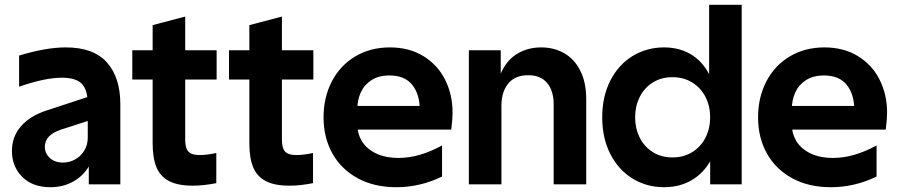

<svg xmlns="http://www.w3.org/2000/svg" viewBox="-20 -770 3750 802"><path d="M371.6 -272.7 235.2 -228.7Q202.1 -217.8 184.7 -200.1Q167.4 -182.3 167.4 -157.1Q167.4 -128.7 188.4 -109.8Q209.5 -90.9 243 -90.9Q270.2 -90.9 294.1 -104.2Q317.9 -117.6 332.3 -141.3Q346.6 -165.1 346.6 -195V-334.6Q346.6 -394.1 321.9 -419.8Q297.3 -445.4 238.7 -445.4Q203.7 -445.4 160.1 -436.4Q116.4 -427.4 59.8 -407.9V-538Q172.6 -572 254.5 -572Q371.1 -572 426.9 -508.9Q482.6 -445.8 482.6 -335.6V0H350.9V-119L358.6 -180H378.4Q378.4 -124 354.4 -80.5Q330.4 -37 287.4 -12.5Q244.4 12 190.8 12Q116.5 12 73.2 -30.9Q29.9 -73.7 29.9 -139.4Q29.9 -199.5 67.7 -242.6Q105.4 -285.8 173.6 -308.2L371.6 -373.2Z M617.6 -171.6V-665.1L753.6 -700.8V-189.6Q753.6 -162.8 759.5 -148.7Q765.3 -134.6 778.5 -128.5Q791.7 -122.4 815.3 -122.4Q844.1 -122.4 883.5 -130.9V-5Q830.2 5.6 785.1 5.6Q723.1 5.6 686.3 -13.6Q649.5 -32.7 633.6 -71.3Q617.6 -109.8 617.6 -171.6ZM532.6 -560H884.9V-437.7H532.6Z M1021.6 -171.6V-665.1L1157.6 -700.8V-189.6Q1157.6 -162.8 1163.5 -148.7Q1169.3 -134.6 1182.5 -128.5Q1195.7 -122.4 1219.3 -122.4Q1248.1 -122.4 1287.5 -130.9V-5Q1234.2 5.6 1189.1 5.6Q1127.1 5.6 1090.3 -13.6Q1053.5 -32.7 1037.6 -71.3Q1021.6 -109.8 1021.6 -171.6ZM936.6 -560H1288.9V-437.7H936.6Z M1331.5 -280Q1331.5 -362.7 1365.9 -429.4Q1400.2 -496 1463.4 -534Q1526.7 -572 1608.7 -572Q1689.4 -572 1748.9 -535.4Q1808.4 -498.7 1839.4 -436.7Q1870.4 -374.7 1870.4 -300Q1870.4 -272.4 1864.9 -228.6H1392.7V-327.5H1772.3L1733.2 -313.7Q1733.2 -375.9 1702 -415.4Q1670.8 -454.8 1606.5 -454.8Q1562 -454.8 1531.9 -435.4Q1501.7 -416 1487.1 -384.2Q1472.5 -352.3 1472.5 -313.7V-248.5Q1472.5 -212 1491.5 -180.5Q1510.5 -149 1549.6 -129.6Q1588.8 -110.3 1645.8 -110.3Q1731.2 -110.3 1826.5 -162.5V-32.6Q1735.2 12 1635.4 12Q1543.1 12 1474.4 -25.3Q1405.7 -62.6 1368.6 -128.7Q1331.5 -194.8 1331.5 -280Z M2071.6 -560V-382.8L2074.5 -380V0H1938.5V-560ZM2240.7 -572Q2294.3 -572 2336.8 -547.7Q2379.3 -523.4 2404 -474.6Q2428.7 -425.7 2428.7 -355.8V0H2292.7V-334.2Q2292.7 -390.3 2265.8 -423Q2238.9 -455.8 2186 -455.8Q2131.3 -455.8 2102.9 -420.9Q2074.5 -386.1 2074.5 -328.6L2053.3 -358.6Q2053.3 -428.1 2077.9 -476Q2102.4 -524 2144.8 -548Q2187.2 -572 2240.7 -572Z M2753.8 -572Q2681.4 -572 2622.6 -536.1Q2563.8 -500.2 2529.6 -433.7Q2495.5 -367.2 2495.5 -280Q2495.5 -192.8 2529.6 -126.3Q2563.8 -59.8 2622.6 -23.9Q2681.4 12 2753.8 12Q2823 12 2876.1 -21.6Q2929.2 -55.3 2959.3 -120.8Q2989.3 -186.3 2989.3 -280H2979.3Q2979.3 -373.7 2951.8 -439.4Q2924.2 -505 2873.2 -538.5Q2822.3 -572 2753.8 -572ZM2788.8 -112.4Q2741.6 -112.4 2706.1 -135.1Q2670.5 -157.8 2651.7 -195.9Q2633 -234.1 2633 -280Q2633 -325.9 2651.7 -364.1Q2670.5 -402.2 2706.1 -424.9Q2741.6 -447.6 2788.8 -447.6Q2836.3 -447.6 2872.3 -424.9Q2908.4 -402.2 2927.4 -364.1Q2946.4 -325.9 2946.4 -280Q2946.4 -234.1 2927.4 -195.9Q2908.4 -157.8 2872.3 -135.1Q2836.3 -112.4 2788.8 -112.4ZM2942.1 -750V-377L2962.1 -280L2946.4 -160V0H3078.1V-750Z M3146.5 -280Q3146.5 -362.7 3180.9 -429.4Q3215.2 -496 3278.4 -534Q3341.7 -572 3423.7 -572Q3504.4 -572 3563.9 -535.4Q3623.4 -498.7 3654.4 -436.7Q3685.4 -374.7 3685.4 -300Q3685.4 -272.4 3679.9 -228.6H3207.7V-327.5H3587.3L3548.2 -313.7Q3548.2 -375.9 3517 -415.4Q3485.8 -454.8 3421.5 -454.8Q3377 -454.8 3346.9 -435.4Q3316.7 -416 3302.1 -384.2Q3287.5 -352.3 3287.5 -313.7V-248.5Q3287.5 -212 3306.5 -180.5Q3325.5 -149 3364.6 -129.6Q3403.8 -110.3 3460.8 -110.3Q3546.2 -110.3 3641.5 -162.5V-32.6Q3550.2 12 3450.4 12Q3358.1 12 3289.4 -25.3Q3220.7 -62.6 3183.6 -128.7Q3146.5 -194.8 3146.5 -280Z"/></svg>

Font: TASA Explorer VF
Style: Regular
Weight: 400
Designer: Weizhong Zhang
Foundry: Local Remote
Version: Version 1.000;Glyphs 3.2 (3192)